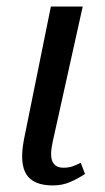

<svg xmlns="http://www.w3.org/2000/svg" viewBox="-20 -556 321 585"><path d="M141 9Q82 9 60.5 -24.5Q39 -58 53 -131L135 -536H232L141 -126Q131 -82 140 -63.5Q149 -45 173 -45Q189 -45 200.5 -49Q212 -53 226 -60L239 -26Q218 -12 194 -1.5Q170 9 141 9Z"/></svg>

Font: Noto Serif Condensed
Style: Italic
Weight: 400
Width: 3
Italic angle: -12°
Designer: Monotype Design Team
Foundry: Monotype Imaging Inc.
Version: Version 2.014; ttfautohint (v1.8.4.7-5d5b)